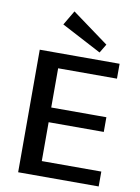

<svg xmlns="http://www.w3.org/2000/svg" viewBox="-101 -1013 787 1080"><g transform="rotate(10 292.5 -473.0)"><path d="M173 -85H540V0H80V-700H536V-615H173L200 -680V-346L173 -391H515V-307H173L200 -352V-20ZM444 -793 414 -743 186 -863 235 -946Z"/></g></svg>

Font: Pathway Extreme 72pt SemiBold
Style: Regular
Weight: 600
Designer: Eduardo Rodriguez Tunni
Foundry: Eduardo Rodriguez Tunni
Version: Version 1.001;gftools[0.9.26]